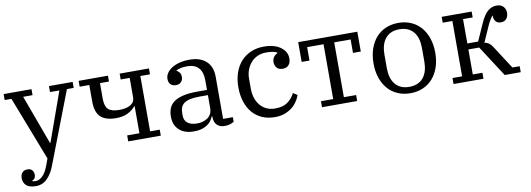

<svg xmlns="http://www.w3.org/2000/svg" viewBox="-58 -884 4013 1452"><g transform="rotate(-10 1948.5 -158.0)"><path d="M123 212Q72 212 49 190.5Q26 169 26 134Q26 108 40 92Q54 76 80 76Q103 76 115.5 89.5Q128 103 128 126Q128 143 119.5 153.5Q111 164 101 167V170Q112 174 127 174Q153 174 178 151.5Q203 129 223 78L244 21L54 -470H2V-516H216V-470H144L283 -92H287L422 -470H350V-516H532V-470H480L266 86Q245 141 209.5 176.5Q174 212 123 212Z M868 -46H962V-254H959Q935 -225 898.5 -207Q862 -189 808 -189Q730 -189 691 -225Q652 -261 652 -343V-471H578V-516H803V-471H734V-351Q734 -294 758.5 -270Q783 -246 844 -246Q897 -246 929.5 -265Q962 -284 962 -322V-471H893V-516H1118V-471H1044V-46H1118V0H868Z M1371 12Q1299 12 1258.5 -25.5Q1218 -63 1218 -128Q1218 -165 1230 -193.5Q1242 -222 1269.5 -241Q1297 -260 1341 -270Q1385 -280 1448 -280H1522V-356Q1522 -417 1492.5 -449.5Q1463 -482 1404 -482Q1378 -482 1356 -477.5Q1334 -473 1320 -465V-463Q1331 -457 1341.5 -445Q1352 -433 1352 -411Q1352 -385 1337 -370.5Q1322 -356 1297 -356Q1273 -356 1257.5 -370.5Q1242 -385 1242 -414Q1242 -436 1255 -456.5Q1268 -477 1292 -493Q1316 -509 1351.5 -518.5Q1387 -528 1432 -528Q1513 -528 1558.5 -486Q1604 -444 1604 -368V-43H1679V-8Q1668 0 1649.5 6Q1631 12 1608 12Q1569 12 1548 -10Q1527 -32 1527 -69V-76H1522Q1515 -59 1503.5 -43Q1492 -27 1474 -15Q1456 -3 1430.5 4.5Q1405 12 1371 12ZM1406 -43Q1454 -43 1488 -67.5Q1522 -92 1522 -143V-240H1457Q1414 -240 1385 -233.5Q1356 -227 1339 -214.5Q1322 -202 1314.5 -184Q1307 -166 1307 -142V-121Q1307 -83 1333 -63Q1359 -43 1406 -43Z M1994 12Q1938 12 1894.5 -7.5Q1851 -27 1821 -62.5Q1791 -98 1775 -147.5Q1759 -197 1759 -258Q1759 -320 1776.5 -370Q1794 -420 1826 -455Q1858 -490 1902.5 -509Q1947 -528 2001 -528Q2082 -528 2129.5 -493.5Q2177 -459 2177 -406Q2177 -374 2160.5 -356Q2144 -338 2115 -338Q2084 -338 2069 -356Q2054 -374 2054 -399Q2054 -421 2065 -437Q2076 -453 2096 -462V-465Q2083 -473 2062.5 -477Q2042 -481 2010 -481Q1975 -481 1945.5 -468Q1916 -455 1895 -431.5Q1874 -408 1862 -376.5Q1850 -345 1850 -308V-234Q1850 -193 1861 -159.5Q1872 -126 1892.5 -102Q1913 -78 1941.5 -65Q1970 -52 2006 -52Q2067 -52 2102 -77.5Q2137 -103 2158 -144L2190 -123Q2181 -97 2164 -72.5Q2147 -48 2123 -29.5Q2099 -11 2066.5 0.5Q2034 12 1994 12Z M2356 -46H2450V-467H2324V-364H2264V-516H2718V-364H2658V-467H2532V-46H2626V0H2356Z M3034 -37Q3071 -37 3098.5 -49.5Q3126 -62 3143.5 -84.5Q3161 -107 3169.5 -137.5Q3178 -168 3178 -204V-312Q3178 -348 3169.5 -378.5Q3161 -409 3143.5 -431.5Q3126 -454 3098.5 -466.5Q3071 -479 3034 -479Q2996 -479 2969 -466.5Q2942 -454 2924.5 -431.5Q2907 -409 2898.5 -378.5Q2890 -348 2890 -312V-204Q2890 -168 2898.5 -137.5Q2907 -107 2924.5 -84.5Q2942 -62 2969 -49.5Q2996 -37 3034 -37ZM3034 12Q2981 12 2937 -7Q2893 -26 2862 -61.5Q2831 -97 2814 -146.5Q2797 -196 2797 -258Q2797 -319 2814 -369Q2831 -419 2862 -454.5Q2893 -490 2937 -509Q2981 -528 3034 -528Q3087 -528 3131 -509Q3175 -490 3206 -454.5Q3237 -419 3254 -369Q3271 -319 3271 -258Q3271 -196 3254 -146.5Q3237 -97 3206 -61.5Q3175 -26 3131 -7Q3087 12 3034 12Z M3366 -46H3440V-471H3366V-516H3596V-471H3522V-284H3605L3661 -410Q3690 -476 3720.5 -502Q3751 -528 3789 -528Q3822 -528 3840 -509Q3858 -490 3858 -461Q3858 -432 3842.5 -414.5Q3827 -397 3801 -397Q3775 -397 3761 -413Q3747 -429 3747 -458H3744Q3736 -448 3726 -431.5Q3716 -415 3706 -393L3650 -267Q3670 -264 3684 -254Q3698 -244 3711 -224L3826 -46H3882V0H3759L3605 -238H3522V-46H3596V0H3366Z"/></g></svg>

Font: IBM Plex Serif
Style: Regular
Weight: 400
Designer: Mike Abbink, Paul van der Laan, Pieter van Rosmalen
Foundry: Bold Monday
Version: Version 3.001